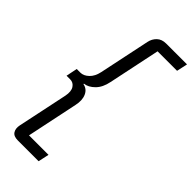

<svg xmlns="http://www.w3.org/2000/svg" viewBox="-300 -845 1063 1063"><g transform="rotate(45 232.0 -313.0)"><path d="M98.9 167Q66 167 54.1 148Q42.1 129 48.1 100.3L110.1 -194.7Q117.9 -234.3 103.8 -255.7Q89.7 -277.1 65.3 -277.1H36.6L50.1 -343.3H78.6Q103.6 -343.3 126.7 -365.1Q149.9 -387 158.3 -427L221.1 -726.3Q227.1 -755 247.2 -774Q267.3 -793 300.6 -793H463.9L450 -729H297.4L233.7 -425Q223.6 -373.9 195.2 -345.6Q166.9 -317.4 135.9 -314.1L135.6 -310.4Q168.3 -304.3 182.1 -273.3Q196 -242.3 186 -197.4L123.1 103.3H275.7L261.9 167Z"/></g></svg>

Font: Mona Sans ExtraLight
Style: Italic
Weight: 200
Italic angle: -11.6951°
Designer: Deni Anggara
Foundry: GitHub
Version: Version 2.000